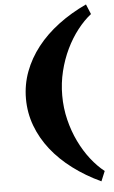

<svg xmlns="http://www.w3.org/2000/svg" viewBox="-67 -869 684 1151"><g transform="rotate(-5 275.0 -293.0)"><path d="M87.9 -293Q87.9 -377.9 116.9 -455.6Q146 -533.2 199.2 -601.1Q252.4 -668.9 327.9 -725.6Q403.3 -782.2 495.6 -825.2L520.5 -765.1Q477.5 -731.4 438.7 -681.6Q399.9 -631.8 370.4 -570.6Q340.8 -509.3 323.5 -438.7Q306.2 -368.2 306.2 -293Q306.2 -217.8 323.5 -147.2Q340.8 -76.7 370.4 -15.4Q399.9 45.9 438.7 95.7Q477.5 145.5 520.5 179.2L495.6 239.3Q403.3 196.3 327.9 139.6Q252.4 83 199.2 15.4Q146 -52.2 116.9 -130.1Q87.9 -208 87.9 -293Z"/></g></svg>

Font: Poller One
Style: Regular
Weight: 400
Designer: Yvonne Schttler
Foundry: Yvonne Schttler
Version: Version 1.002